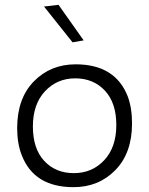

<svg xmlns="http://www.w3.org/2000/svg" viewBox="-20 -770 616 794"><path d="M70 -128Q51 -176 51 -240Q51 -363 120 -433.5Q189 -504 293 -504Q456 -504 508 -372Q526 -324 526 -260Q526 -137 457 -66.5Q388 4 284 4Q121 4 70 -128ZM116 -247Q116 -155 163 -104.5Q210 -54 285.5 -54Q361 -54 411 -107.5Q461 -161 461 -253Q461 -345 413.5 -395.5Q366 -446 291 -446Q216 -446 166 -392.5Q116 -339 116 -247ZM280 -595 162 -743 222 -750 326 -603Z"/></svg>

Font: Antic
Style: Regular
Weight: 400
Designer: Santiago Orozco
Foundry: Typemade
Version: Version 1.0012